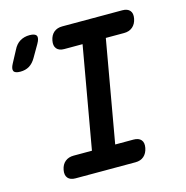

<svg xmlns="http://www.w3.org/2000/svg" viewBox="-197 -831 904 933"><g transform="rotate(-15 255.0 -365.0)"><path d="M23 -617Q9 -593 -10 -581.5Q-29 -570 -55 -570Q-82 -570 -88 -582Q-94 -594 -81 -618L-49 -678Q-36 -705 -15 -717.5Q6 -730 33 -730Q61 -730 67.5 -717.5Q74 -705 59 -679ZM298 -109H390Q416 -109 428 -95Q440 -81 435 -55Q430 -29 413.5 -14.5Q397 0 371 0H69Q43 0 31 -14.5Q19 -29 24 -55Q29 -81 46 -95Q63 -109 89 -109H181L271 -621H179Q153 -621 141 -635.5Q129 -650 134 -676Q139 -702 155.5 -716Q172 -730 198 -730H500Q526 -730 538 -716Q550 -702 545 -676Q540 -650 523 -635.5Q506 -621 480 -621H388Z"/></g></svg>

Font: Maple Mono SemiBold
Style: Italic
Weight: 600
Italic angle: -10°
Monospace: yes
Designer: subframe7536
Version: Version 7.000